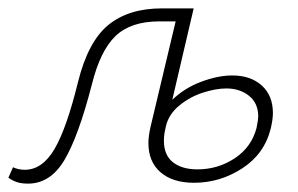

<svg xmlns="http://www.w3.org/2000/svg" viewBox="-41 -430 710 458"><path d="M610 -160Q610 -146 605 -124Q590 -63 537 -28.5Q484 6 422 6Q371 6 342 -19Q313 -44 313 -89Q313 -104 318 -127L378 -379H339Q271 -379 234.5 -344Q198 -309 178 -228Q146 -104 112.5 -48Q79 8 26 8Q10 8 -0.5 4.5Q-11 1 -21 -6L-10 -31Q3 -25 18 -25Q60 -25 89 -74.5Q118 -124 145 -234Q169 -331 217.5 -370.5Q266 -410 345 -410H421L370 -192Q399 -220 439 -235Q479 -250 513 -250Q557 -250 583.5 -226Q610 -202 610 -160ZM575 -152Q575 -184 553 -201.5Q531 -219 499 -219Q474 -219 443 -209Q412 -199 387 -178.5Q362 -158 355 -130L354 -125Q350 -110 350 -94Q350 -60 371.5 -43Q393 -26 430 -26Q479 -26 519 -52.5Q559 -79 571 -125Q575 -145 575 -152Z"/></svg>

Font: Ysabeau Light
Style: Italic
Weight: 300
Italic angle: -12°
Designer: Christian Thalmann (Catharsis Fonts)
Version: Version 0.003